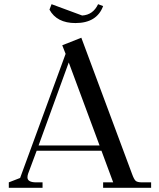

<svg xmlns="http://www.w3.org/2000/svg" viewBox="-20 -896 760 916"><path d="M22 0V-26L76 -47L293 -639L277 -680L368 -716L610 -66Q619 -41 627 -33.5Q635 -26 658 -26H701V0H472V-26H520L464 -177H155L114 -67Q111 -58 111 -50Q111 -26 153 -26H183V0ZM164 -202H455L308 -598ZM216 -850 226 -876 372 -822Q424 -825 448 -876L472 -867Q442 -786 340 -786Q251 -786 216 -850Z"/></svg>

Font: Dihjauti
Style: Bold
Weight: 700
Designer: T. Christopher White
Version: Version 3.0.0